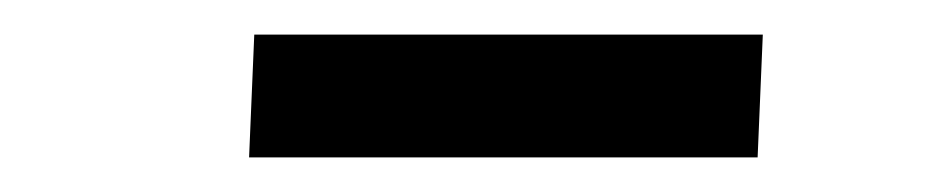

<svg xmlns="http://www.w3.org/2000/svg" viewBox="-20 -732 540 111"><path d="M127 -712H421L418 -641H124Z"/></svg>

Font: Literata 72pt Medium
Style: Italic
Weight: 500
Italic angle: -2°
Designer: Latin by Veronika Burian and Jose Scaglione. Greek by Irene Vlachou. Cyrillic by Vera Evstafieva
Foundry: TypeTogether
Version: Version 3.002